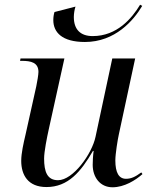

<svg xmlns="http://www.w3.org/2000/svg" viewBox="-20 -784 641 814"><path d="M340 -606C468 -606 546 -697 583 -759L574 -764C539 -706 476 -631 373 -631C321 -631 293 -659 293 -712C293 -726 296 -744 300 -756L211 -733C208 -724 206 -711 206 -699C206 -647 243 -606 340 -606ZM457 10C507 10 555 -20 584 -46L579 -53C553 -34 536 -26 514 -26C484 -26 469 -52 469 -104C469 -131 479 -193 484 -215L553 -536H456L385 -204C370 -132 290 -20 226 -20C180 -20 167 -56 167 -112C167 -141 179 -201 187 -237L253 -536H67L65 -526H73C111 -526 143 -519 143 -479C143 -468 138 -438 134 -419L88 -212C80 -178 70 -135 70 -102C70 -43 98 9 177 9C269 9 323 -56 374 -144H377C374 -122 373 -100 373 -85C373 -33 404 10 457 10Z"/></svg>

Font: Noto Serif Display
Style: Italic
Weight: 400
Italic angle: -12°
Designer: Monotype Design Team
Foundry: Monotype Imaging Inc.
Version: Version 2.009